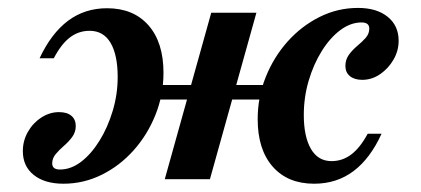

<svg xmlns="http://www.w3.org/2000/svg" viewBox="-20 -448 1053 480"><path d="M247.6 -427.4Q313.7 -427.4 351.2 -384.7Q388.7 -341.9 388.7 -266.1Q388.7 -210.5 368.5 -160.5Q348.4 -110.5 313.7 -71.8Q279 -33.1 233.9 -10.9Q188.7 11.3 138.7 11.3Q91.9 11.3 64.5 -10.5Q37.1 -32.3 37.1 -70.2Q37.1 -96 49.6 -118.1Q62.1 -140.3 83.1 -154Q104 -167.7 127.4 -167.7Q147.6 -167.7 158.5 -158.5Q169.4 -149.2 169.4 -133.1Q169.4 -117.7 160.5 -105.6Q151.6 -93.5 139.9 -83.5Q128.2 -73.4 119.4 -62.9Q110.5 -52.4 110.5 -39.5Q110.5 -24.2 129.8 -24.2Q157.3 -24.2 182.7 -43.5Q208.1 -62.9 228.6 -96Q249.2 -129 261.7 -170.6Q274.2 -212.1 274.2 -255.6Q274.2 -310.5 256.5 -340.7Q238.7 -371 204 -371Q176.6 -371 154.8 -354.4Q133.1 -337.9 114.5 -302.4H79Q108.1 -364.5 150 -396Q191.9 -427.4 247.6 -427.4ZM765.3 11.3Q699.2 11.3 661.7 -31.5Q624.2 -74.2 624.2 -150Q624.2 -205.6 644.4 -255.6Q664.5 -305.6 699.2 -344.4Q733.9 -383.1 779 -405.6Q824.2 -428.2 875 -428.2Q921.8 -428.2 949.2 -406Q976.6 -383.9 976.6 -346Q976.6 -321 963.7 -298.8Q950.8 -276.6 930.2 -262.5Q909.7 -248.4 885.5 -248.4Q866.1 -248.4 854.8 -257.7Q843.5 -266.9 843.5 -283.1Q843.5 -299.2 852.4 -311.3Q861.3 -323.4 873.4 -333.5Q885.5 -343.5 894.4 -353.6Q903.2 -363.7 903.2 -376.6Q903.2 -391.9 883.9 -391.9Q856.5 -391.9 830.6 -372.6Q804.8 -353.2 784.3 -320.2Q763.7 -287.1 751.6 -246Q739.5 -204.8 739.5 -160.5Q739.5 -106.5 757.3 -75.8Q775 -45.2 808.9 -45.2Q836.3 -45.2 858.5 -62.1Q880.6 -79 899.2 -113.7H933.9Q905.6 -51.6 863.7 -20.2Q821.8 11.3 765.3 11.3ZM391.9 0 508.1 -416.1H621L504.8 0ZM331.5 -199.2 341.1 -235.5H683.9L674.2 -199.2Z"/></svg>

Font: Playfair 9pt
Style: Bold Italic
Weight: 700
Italic angle: -15.6°
Designer: Claus Eggers Sørensen
Foundry: Claus Eggers Sørensen
Version: Version 2.203